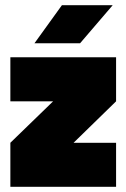

<svg xmlns="http://www.w3.org/2000/svg" viewBox="-20 -721 488 741"><path d="M113 -554H289L415 -701H219ZM20 0H428V-170H264L428 -330V-500H20V-330H185L20 -170Z"/></svg>

Font: Unageo
Style: Black
Weight: 900
Designer: Richard Sepsi
Foundry: Richard Sepsi
Version: Version 2.000